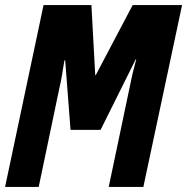

<svg xmlns="http://www.w3.org/2000/svg" viewBox="-24 -734 735 754"><path d="M128 0 209 -387Q215 -412 219.5 -439Q224 -466 229 -497H232L253 -224H371L509 -501H511Q506 -480 500.5 -460Q495 -440 491 -419L403 0H539L691 -714H497L352 -439H350L335 -714H147L-4 0Z"/></svg>

Font: Noto Sans UI Condensed ExtraBold
Style: Italic
Weight: 800
Width: 3
Designer: Monotype Design Team
Foundry: Monotype Imaging Inc.
Version: 1.001